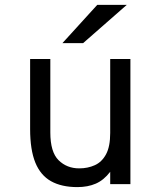

<svg xmlns="http://www.w3.org/2000/svg" viewBox="-20 -752 656 784"><path d="M296 12Q231.5 12 188.5 -12Q145.5 -36 124.2 -88.2Q103 -140.5 103 -225.5V-511H185.5V-211Q185.5 -131 219.2 -97.8Q253 -64.5 303.5 -64.5Q338.5 -64.5 367.2 -77.5Q396 -90.5 413 -122Q430 -153.5 430 -209V-511H512.5V0H430V-50.5Q404 -16.5 371.2 -2.2Q338.5 12 296 12ZM235 -576 377 -732H497.5L319.5 -576Z"/></svg>

Font: Overpass Mono Light
Style: Regular
Weight: 400
Monospace: yes
Version: Version 4.000